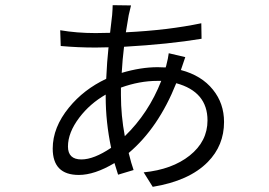

<svg xmlns="http://www.w3.org/2000/svg" viewBox="-20 -680 1040 743"><path d="M589 -367Q520 -367 448 -341V-312Q448 -233 463 -153Q555 -242 604 -367ZM697 -459 680 -409Q760 -388 804 -333Q847 -280 847 -208Q847 -117 784 -53Q712 20 571 43L536 -13Q646 -24 714 -78Q783 -133 783 -214Q783 -325 662 -358Q593 -185 478 -88Q488 -47 497 -22L437 -4L423 -49Q346 -3 285 -3Q184 -3 184 -105Q184 -187 247 -264Q304 -334 391 -375Q394 -442 400 -497L350 -496Q281 -496 215 -502L213 -563Q277 -552 350 -552L406 -553L414 -622Q416 -648 416 -660L487 -659L478 -621L467 -555Q630 -563 759 -590L760 -530Q634 -509 460 -499Q454 -451 451 -398Q525 -420 590 -420L621 -419L623 -425Q631 -456 633 -474ZM389 -314Q328 -279 287 -225Q243 -167 243 -113Q243 -63 295 -63Q343 -63 410 -108Q389 -208 389 -306Z"/></svg>

Font: Source Han Sans CN Normal
Style: Regular
Weight: 350
Designer: Ryoko NISHIZUKA 西塚涼子 (kana, bopomofo & ideographs); Paul D. Hunt (Latin, Greek & Cyrillic); Sandoll Communications 산돌커뮤니
Foundry: Adobe
Version: Version 2.004;hotconv 1.0.118;makeotfexe 2.5.65603